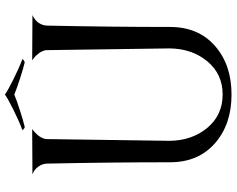

<svg xmlns="http://www.w3.org/2000/svg" viewBox="-108 -828 937 760"><g transform="rotate(-90 360.0 -448.5)"><path d="M504.9 -828.1Q507.8 -827.1 499.5 -821.8Q494.6 -818.4 492.2 -818.8Q469.2 -824.2 429.7 -836.9Q390.1 -849.6 365.2 -859.9Q340.3 -849.6 300.5 -836.9Q260.7 -824.2 237.8 -818.8Q233.4 -817.9 226.6 -824.7Q223.6 -827.6 225.1 -828.1Q259.8 -840.8 305.2 -863.5Q350.6 -886.2 365.2 -897Q378.9 -886.7 424.3 -864Q469.7 -841.3 504.9 -828.1ZM680.2 -788.1Q678.7 -787.6 676 -786.4Q673.3 -785.2 666.5 -780.5Q659.7 -775.9 654.1 -770Q648.4 -764.2 643.8 -754.4Q639.2 -744.6 638.2 -732.9Q632.8 -477.5 632.8 -245.1V-243.2Q632.8 -131.8 558.1 -65.9Q483.4 0 365.2 0Q247.1 0 172.1 -65.9Q97.2 -131.8 97.2 -243.2V-245.1Q97.2 -480.5 91.8 -732.9Q90.3 -751 79.8 -764.9Q69.3 -778.8 59.6 -783.2L49.8 -788.1L229 -789.1Q227.5 -788.1 225.1 -786.4Q222.7 -784.7 216.3 -779.1Q210 -773.4 204.8 -767.3Q199.7 -761.2 194.8 -752Q189.9 -742.7 189 -733.9L182.1 -245.1Q183.1 -156.2 233.6 -95.7Q284.2 -35.2 365.2 -35.2Q446.3 -35.2 496.6 -95.7Q546.9 -156.2 547.9 -245.1L541 -733.9Q539.1 -748 529.1 -762Q519 -775.9 509.8 -782.2L501 -789.1Z"/></g></svg>

Font: Anticva
Style: Regular
Weight: 400
Version: Version 1.000